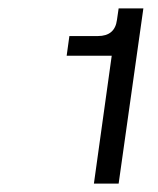

<svg xmlns="http://www.w3.org/2000/svg" viewBox="-20 -926 376 458"><path d="M246.5 -793H139L145.5 -840H213.5Q254 -840 259 -878.5L263 -906H322L263 -488H204Z"/></svg>

Font: HK Grotesk Medium
Style: Italic
Weight: 500
Italic angle: -8°
Designer: Alfredo Marco Pradil
Foundry: Hanken Design Co.
Version: Version 3.004